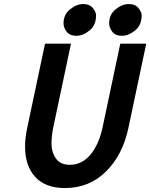

<svg xmlns="http://www.w3.org/2000/svg" viewBox="-20 -931 757 968"><path d="M307.6 17.1Q209 17.1 157.7 -38.8Q106.4 -94.7 106.4 -191.9Q106.4 -236.8 117.2 -286.1L207 -710.9H337.9L248 -286.1Q239.7 -246.1 239.7 -205.1Q239.7 -164.1 261.7 -132.1Q283.7 -100.1 332.5 -100.1Q409.7 -100.1 458 -182.6Q484.4 -228 496.6 -286.1L586.4 -710.9H717.3L627.4 -286.1Q598.6 -149.4 514.2 -66.2Q429.7 17.1 307.6 17.1ZM300.3 -813.5Q300.3 -857.4 333.3 -884Q366.2 -910.6 399.4 -910.6Q432.6 -910.6 448.5 -890.1Q464.4 -869.6 464.4 -854Q464.4 -804.2 431.4 -777.3Q398.4 -750.5 365.2 -750.5Q332 -750.5 316.2 -771Q300.3 -791.5 300.3 -813.5ZM530.3 -813.5Q530.3 -857.4 563 -884Q595.7 -910.6 628.9 -910.6Q662.1 -910.6 678.2 -890.1Q694.3 -869.6 694.3 -854Q694.3 -804.2 661.1 -777.3Q627.9 -750.5 595 -750.5Q562 -750.5 546.1 -771Q530.3 -791.5 530.3 -813.5Z"/></svg>

Font: Tuffy
Style: BoldItalic
Weight: 700
Italic angle: -12°
Designer: Thatcher Ulrich, Karoly Barta, Michael Everson
Version: Version 001.271